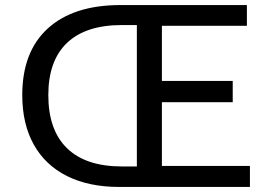

<svg xmlns="http://www.w3.org/2000/svg" viewBox="-20 -739 1072 759"><path d="M68 -363Q68 -535 169.5 -627Q271 -719 456 -719H956V-637H620V-419H900V-335H620V-83H968V0H451Q331 0 245 -43Q159 -86 113.5 -167.5Q68 -249 68 -363ZM521 -81V-640H462Q319 -640 245 -569.5Q171 -499 171 -363Q171 -225 245 -153Q319 -81 462 -81Z"/></svg>

Font: Nebula Sans Medium
Style: Regular
Weight: 500
Designer: Paul D. Hunt for Adobe (as Source Sans)
Foundry: Nebula Entertainment & Broadcasting LLC
Version: Version 1.010